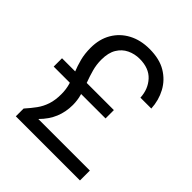

<svg xmlns="http://www.w3.org/2000/svg" viewBox="-197 -836 961 961"><g transform="rotate(45 283.5 -356.0)"><path d="M72 0V-55Q97 -83 115.5 -108.5Q134 -134 144.5 -165.5Q155 -197 155 -240Q155 -274 146 -304.5Q137 -335 124.5 -365.5Q112 -396 103 -430.5Q94 -465 94 -507Q94 -569 121 -615Q148 -661 196 -686.5Q244 -712 307 -712Q378 -712 424.5 -684Q471 -656 496 -609.5Q521 -563 524 -507H447Q444 -565 408.5 -603.5Q373 -642 307 -642Q272 -642 241.5 -627.5Q211 -613 192.5 -582.5Q174 -552 174 -503Q174 -468 183 -435.5Q192 -403 204 -371Q216 -339 225 -307Q234 -275 234 -242Q234 -193 216.5 -150.5Q199 -108 161 -70H526V0ZM30 -310V-369H397V-310Z"/></g></svg>

Font: DM Sans 36pt
Style: Regular
Weight: 400
Designer: Colophon Foundry, Jonny Pinhorn
Foundry: Colophon Foundry
Version: Version 4.004;gftools[0.9.30]